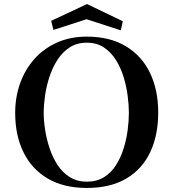

<svg xmlns="http://www.w3.org/2000/svg" viewBox="-20 -921 860 949"><path d="M617 -363Q617 -401 611 -447.5Q605 -494 591 -540Q577 -586 553 -624.5Q529 -663 493.5 -686.5Q458 -710 409 -710Q360 -710 324 -686.5Q288 -663 263.5 -624.5Q239 -586 224 -540Q209 -494 202.5 -447.5Q196 -401 196 -363Q196 -325 203 -279.5Q210 -234 225 -188.5Q240 -143 264.5 -105.5Q289 -68 325 -45.5Q361 -23 409 -23Q459 -23 494.5 -45.5Q530 -68 553.5 -105Q577 -142 591 -187Q605 -232 611 -278Q617 -324 617 -363ZM762 -365Q762 -252 722 -168Q682 -84 603.5 -38Q525 8 409 8Q295 8 216 -38.5Q137 -85 96 -168.5Q55 -252 55 -363Q55 -441 79.5 -509.5Q104 -578 150.5 -630Q197 -682 262.5 -711Q328 -740 409 -740Q523 -740 602 -692.5Q681 -645 721.5 -560.5Q762 -476 762 -365ZM587 -816 577 -771 408 -826 244 -773 233 -818 410 -901Z"/></svg>

Font: Kaisei Opti
Style: Bold
Weight: 700
Designer: Font-Kai, 金井和夫
Foundry: KAZUO KANAI
Version: Version 5.003